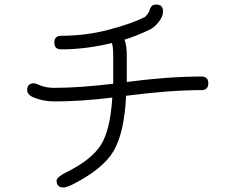

<svg xmlns="http://www.w3.org/2000/svg" viewBox="-20 -680 1040 848"><path d="M530 -505Q540 -480 540 -432V-318Q723 -342 870 -342Q900 -342 900 -312Q900 -282 870 -282Q731 -282 537 -257Q529 -94 482 -13.5Q435 67 298 136Q272 148 260 148Q230 148 230 118Q230 102 273 81Q385 25 426 -40.5Q467 -106 476 -249Q337 -232 220 -232Q172 -232 130 -249Q100 -261 100 -282Q100 -312 130 -312Q137 -312 160 -302Q185 -292 220 -292Q327 -292 480 -310V-432Q480 -476 474 -490Q360 -462 250 -462Q220 -462 220 -492Q220 -522 250 -522Q359 -522 459.5 -548.5Q560 -575 616 -603Q623 -606 630 -615.5Q637 -625 639 -630Q644 -646 650 -653Q656 -660 670 -660Q700 -660 700 -630Q700 -620 697 -611Q691 -595 676 -577Q661 -559 643 -550Q583 -521 530 -505Z"/></svg>

Font: Pecita
Style: Book
Weight: 400
Width: 7
Version: Version 4.3